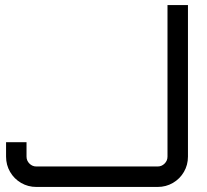

<svg xmlns="http://www.w3.org/2000/svg" viewBox="-20 -740 820 760"><path d="M124 0Q91 0 63.5 -16Q36 -32 20 -59.5Q4 -87 4 -120V-177H85V-120Q85 -104 96.5 -92.5Q108 -81 124 -81H604Q620 -81 631.5 -92.5Q643 -104 643 -120V-720H724V-120Q724 -87 708 -59.5Q692 -32 664.5 -16Q637 0 604 0Z"/></svg>

Font: Orbitron
Style: Regular
Weight: 400
Designer: Matt McInerney
Foundry: The League of Moveable Type
Version: Version 2.001